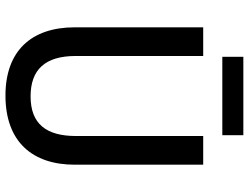

<svg xmlns="http://www.w3.org/2000/svg" viewBox="-124 -777 911 703"><g transform="rotate(90 331.5 -425.5)"><path d="M475 -861H188V-784H475ZM583 -243V-714H478V-248C478 -140 434 -82 333 -82C235 -82 185 -135 185 -247V-714H80V-244C80 -84 167 10 330 10C500 10 583 -90 583 -243Z"/></g></svg>

Font: Noto Sans Arabic UI SmCn Md
Style: Regular
Weight: 500
Width: 4
Designer: Monotype Design Team, Nadine Chahine and Nizar Qandah
Foundry: Monotype Imaging Inc.
Version: Version 2.010